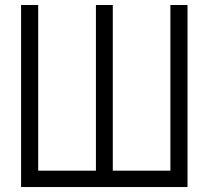

<svg xmlns="http://www.w3.org/2000/svg" viewBox="-20 -753 840 773"><path d="M133.8 -732.9V-65.9H366.2V-732.9H434.1V-65.9H666V-732.9H734.9V0H64.9V-732.9Z"/></svg>

Font: Kreadon
Style: Regular
Weight: 400
Designer: kohakuno
Foundry: StudioGnu
Version: Version 1.000;Glyphs 3.1.2 (3151)